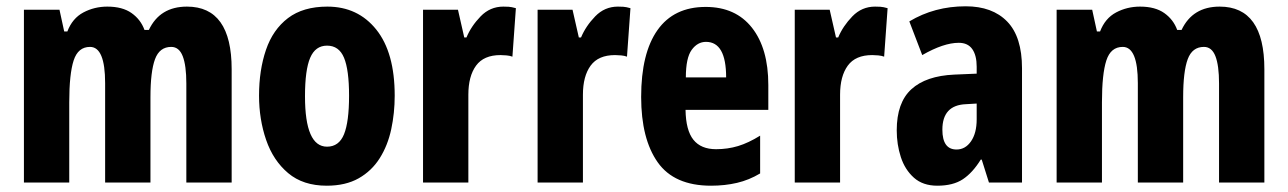

<svg xmlns="http://www.w3.org/2000/svg" viewBox="-20 -580 4091 610"><path d="M574 -559Q716 -559 716 -360V0H572V-315Q572 -372 560.5 -401.5Q549 -431 524 -431Q487 -431 472.5 -392Q458 -353 458 -271V0H314V-316Q314 -431 266 -431Q228 -431 214 -388Q200 -345 200 -255V0H56V-549H169L184 -480H194Q210 -522 245 -540.5Q280 -559 321 -559Q369 -559 398 -538.5Q427 -518 439 -485H453Q488 -559 574 -559Z M1234 -276Q1234 -221 1223 -169.5Q1212 -118 1186.5 -77.5Q1161 -37 1119.5 -13.5Q1078 10 1018 10Q943 10 895.5 -30Q848 -70 825.5 -135.5Q803 -201 803 -276Q803 -357 825 -421.5Q847 -486 895 -522.5Q943 -559 1020 -559Q1117 -559 1175.5 -486Q1234 -413 1234 -276ZM949 -274Q949 -114 1019 -114Q1057 -114 1073 -153.5Q1089 -193 1089 -276Q1089 -358 1073 -396.5Q1057 -435 1019 -435Q982 -435 965.5 -396.5Q949 -358 949 -274Z M1579 -559Q1587 -559 1596 -558.5Q1605 -558 1619 -554L1608 -400Q1600 -403 1589.5 -404Q1579 -405 1570 -405Q1517 -405 1492.5 -371.5Q1468 -338 1468 -279V0H1324V-549H1435L1455 -461H1462Q1477 -497 1507 -528Q1537 -559 1579 -559Z M1943 -559Q1951 -559 1960 -558.5Q1969 -558 1983 -554L1972 -400Q1964 -403 1953.5 -404Q1943 -405 1934 -405Q1881 -405 1856.5 -371.5Q1832 -338 1832 -279V0H1688V-549H1799L1819 -461H1826Q1841 -497 1871 -528Q1901 -559 1943 -559Z M2222 -558Q2317 -558 2369 -492Q2421 -426 2421 -310V-231H2158Q2159 -166 2183 -136Q2207 -106 2255 -106Q2292 -106 2325 -116Q2358 -126 2395 -149V-29Q2360 -8 2321.5 1Q2283 10 2239 10Q2122 10 2069.5 -64.5Q2017 -139 2017 -272Q2017 -411 2069 -484.5Q2121 -558 2222 -558ZM2223 -447Q2196 -447 2177.5 -421.5Q2159 -396 2159 -334H2287Q2287 -447 2223 -447Z M2760 -559Q2768 -559 2777 -558.5Q2786 -558 2800 -554L2789 -400Q2781 -403 2770.5 -404Q2760 -405 2751 -405Q2698 -405 2673.5 -371.5Q2649 -338 2649 -279V0H2505V-549H2616L2636 -461H2643Q2658 -497 2688 -528Q2718 -559 2760 -559Z M3048 -560Q3133 -560 3180 -511.5Q3227 -463 3227 -363V0H3122L3099 -73H3096Q3070 -31 3039 -10.5Q3008 10 2958 10Q2912 10 2883.5 -15.5Q2855 -41 2842 -81Q2829 -121 2829 -166Q2829 -254 2875.5 -296.5Q2922 -339 3012 -343L3083 -346V-368Q3083 -404 3069 -424Q3055 -444 3026 -444Q2978 -444 2910 -405L2869 -512Q2949 -560 3048 -560ZM3049 -249Q2974 -246 2974 -168Q2974 -105 3019 -105Q3047 -105 3065 -131Q3083 -157 3083 -201V-251Z M3855 -559Q3997 -559 3997 -360V0H3853V-315Q3853 -372 3841.5 -401.5Q3830 -431 3805 -431Q3768 -431 3753.5 -392Q3739 -353 3739 -271V0H3595V-316Q3595 -431 3547 -431Q3509 -431 3495 -388Q3481 -345 3481 -255V0H3337V-549H3450L3465 -480H3475Q3491 -522 3526 -540.5Q3561 -559 3602 -559Q3650 -559 3679 -538.5Q3708 -518 3720 -485H3734Q3769 -559 3855 -559Z"/></svg>

Font: Noto Sans Gujarati ExtraCondensed ExtraBold
Style: Regular
Weight: 800
Width: 2
Designer: Jelle Bosma - Monotype Design Team, Universal Thirst
Foundry: Monotype Imaging Inc.
Version: Version 2.106; ttfautohint (v1.8.4.7-5d5b)